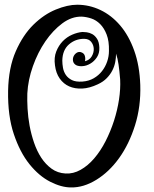

<svg xmlns="http://www.w3.org/2000/svg" viewBox="-20 -739 659 820"><path d="M283.2 61.5Q242.2 61.5 194.3 37.1Q146.5 12.7 106 -37.6Q65.4 -87.9 39.1 -166Q12.7 -244.1 14.6 -351.6Q16.6 -450.2 47.4 -520Q78.1 -589.8 123 -633.8Q168 -677.7 218.3 -698.2Q268.6 -718.8 309.6 -718.8Q361.3 -718.8 408.7 -696.3Q456.1 -673.8 493.2 -630.4Q530.3 -586.9 553.2 -522.9Q576.2 -459 579.1 -376Q582 -284.2 556.6 -203.6Q531.2 -123 488.8 -64Q446.3 -4.9 391.6 28.8Q336.9 62.5 283.2 61.5ZM96.7 -339.8Q95.7 -310.5 97.7 -274.9Q99.6 -239.3 106.4 -202.1Q113.3 -165 125.5 -129.4Q137.7 -93.8 156.2 -65.4Q174.8 -37.1 200.2 -18.6Q225.6 0 259.8 2Q293 3.9 324.2 -13.7Q355.5 -31.2 382.3 -62.5Q409.2 -93.8 430.7 -135.7Q452.1 -177.7 466.8 -223.1Q481.4 -268.6 488.3 -314Q495.1 -359.4 493.2 -399.4Q490.2 -436.5 486.3 -463.4Q482.4 -490.2 475.6 -509.8Q475.6 -492.2 472.2 -474.1Q468.8 -456.1 460 -438.5Q451.2 -420.9 436 -405.3Q420.9 -389.6 397.5 -378.9Q362.3 -362.3 331.1 -360.8Q299.8 -359.4 275.4 -370.1Q251 -380.9 234.9 -403.8Q218.8 -426.8 214.8 -460Q210 -493.2 220.2 -519Q230.5 -544.9 248 -563Q265.6 -581.1 288.1 -590.8Q310.5 -600.6 332 -602.5Q338.9 -602.5 350.6 -601.1Q362.3 -599.6 374 -593.3Q385.7 -586.9 394.5 -573.2Q403.3 -559.6 404.3 -536.1Q405.3 -511.7 394 -494.6Q382.8 -477.5 366.7 -467.8Q350.6 -458 333.5 -456.5Q316.4 -455.1 304.7 -460.9Q293.9 -467.8 292 -478Q290 -488.3 293.9 -497.6Q297.9 -506.8 306.2 -512.7Q314.5 -518.6 324.2 -516.6Q338.9 -512.7 342.3 -500.5Q345.7 -488.3 342.8 -477.5Q362.3 -482.4 371.6 -498Q380.9 -513.7 380.4 -530.3Q379.9 -546.9 369.6 -560.1Q359.4 -573.2 338.9 -573.2Q301.8 -573.2 274.4 -549.3Q247.1 -525.4 246.1 -480.5Q246.1 -465.8 249 -449.2Q252 -432.6 261.2 -418.9Q270.5 -405.3 287.1 -397Q303.7 -388.7 332 -390.6Q359.4 -392.6 380.4 -404.8Q401.4 -417 415.5 -435.1Q429.7 -453.1 437.5 -475.6Q445.3 -498 445.3 -521.5Q446.3 -563.5 435.5 -591.3Q424.8 -619.1 407.7 -636.2Q390.6 -653.3 369.6 -660.2Q348.6 -667 329.1 -668Q286.1 -668.9 246.1 -639.2Q206.1 -609.4 173.8 -562.5Q141.6 -515.6 120.6 -456.5Q99.6 -397.5 96.7 -339.8Z"/></svg>

Font: Mystery Quest
Style: Regular
Weight: 400
Designer: Squid
Foundry: Font Diner, Inc DBA Sideshow
Version: Version 1.000